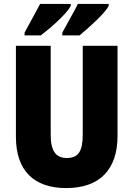

<svg xmlns="http://www.w3.org/2000/svg" viewBox="-20 -947 679 977"><path d="M533 -917V-927H376C362 -896 330 -843 297 -781V-767H385C432 -806 515 -880 533 -917ZM340 -917V-927H184C169 -897 139 -844 105 -781V-767H188C243 -809 321 -879 340 -917ZM578 -255V-714H401V-262C401 -175 377 -143 320 -143C266 -143 238 -176 238 -261V-714H61V-251C61 -79 152 10 317 10C488 10 578 -85 578 -255Z"/></svg>

Font: Noto Sans Sinhala UI Condensed Black
Style: Regular
Weight: 900
Width: 3
Designer: Jelle Bosma - Monotype Design Team
Foundry: Monotype Imaging Inc.
Version: Version 2.006